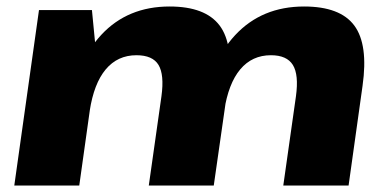

<svg xmlns="http://www.w3.org/2000/svg" viewBox="-20 -571 1186 591"><path d="M891 -275Q900 -341 881.5 -371Q863 -401 814 -401Q756 -401 719.5 -357.5Q683 -314 670 -229L590 -140L600 -212Q622 -375 704 -463Q786 -551 916 -551Q1027 -551 1070.5 -492.5Q1114 -434 1096 -307L1053 0H852ZM100 -540H263L278 -385L224 0H24ZM477 -275Q486 -341 468 -371Q450 -401 400 -401Q342 -401 305.5 -357.5Q269 -314 256 -229L176 -140L187 -212Q211 -377 292 -464Q373 -551 502 -551Q612 -551 656 -492.5Q700 -434 682 -307L638 0H438Z"/></svg>

Font: Pathway Extreme 28pt ExtraBold
Style: Italic
Weight: 800
Italic angle: -8°
Designer: Eduardo Rodriguez Tunni
Foundry: Eduardo Rodriguez Tunni
Version: Version 1.001;gftools[0.9.26]